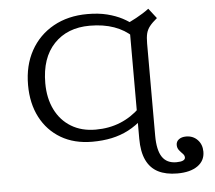

<svg xmlns="http://www.w3.org/2000/svg" viewBox="-54 -641 999 893"><g transform="rotate(-5 446.0 -194.5)"><path d="M358.1 11.3Q273.4 11.3 211.7 -25Q150 -61.3 116.1 -126.2Q82.3 -191.1 82.3 -277.4Q82.3 -368.5 120.2 -437.1Q158.1 -505.6 226.6 -544Q295.2 -582.3 385.5 -582.3Q437.9 -582.3 477.8 -572.2Q517.7 -562.1 548.4 -546Q579 -529.8 602.4 -509.7L588.7 -458.9Q554.8 -491.9 505.2 -509.7Q455.6 -527.4 391.9 -527.4Q287.1 -527.4 225 -462.1Q162.9 -396.8 162.9 -279Q162.9 -208.9 189.1 -155.6Q215.3 -102.4 263.7 -73Q312.1 -43.5 378.2 -43.5Q441.1 -43.5 493.5 -64.9Q546 -86.3 587.9 -127.4L598.4 -76.6Q564.5 -45.2 527.4 -25.8Q490.3 -6.5 448.4 2.4Q406.5 11.3 358.1 11.3ZM575.8 -201.6V-526.6Q594.4 -535.5 610.5 -544.4Q626.6 -553.2 641.5 -562.5Q656.5 -571.8 670.2 -582.3L706.5 -535.5Q683.9 -516.9 671.8 -501.6Q659.7 -486.3 655.2 -468.1Q650.8 -450 650.8 -421.8V-201.6ZM738.7 192.7Q685.5 192.7 649.2 174.2Q612.9 155.6 594.4 116.5Q575.8 77.4 575.8 16.1V-201.6H650.8V8.9Q650.8 75.8 672.2 108.1Q693.5 140.3 738.7 140.3Q758.9 140.3 769.4 135.5Q779.8 130.6 779.8 121.8Q779.8 112.1 771.8 104Q763.7 96 755.2 85.5Q746.8 75 746.8 60.5Q746.8 44.4 759.7 34.7Q772.6 25 793.5 25Q825.8 25 846.8 46.8Q867.7 68.5 867.7 102.4Q867.7 144.4 833.5 168.5Q799.2 192.7 738.7 192.7Z"/></g></svg>

Font: Playfair 5pt SemiExpanded Light
Style: Regular
Weight: 300
Width: 6
Designer: Claus Eggers Sørensen
Foundry: Claus Eggers Sørensen
Version: Version 2.203